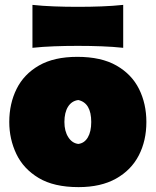

<svg xmlns="http://www.w3.org/2000/svg" viewBox="-20 -751 638 787"><path d="M302 16Q201 16 138.5 -21.5Q76 -59 47 -120Q18 -181 18 -251Q18 -326 48 -386.5Q78 -447 139.8 -482.5Q201.5 -518 297 -518Q395 -518 457.5 -482.2Q520 -446.5 550 -386Q580 -325.5 580 -251Q580 -174 548.8 -113.8Q517.5 -53.5 455.5 -18.8Q393.5 16 302 16ZM301 -161Q326 -164 340 -187.8Q354 -211.5 354 -251Q354 -329 301 -341Q274 -337.5 259 -313.8Q244 -290 244 -251Q244 -213.5 259.8 -188.8Q275.5 -164 301 -161ZM113 -555V-731Q155 -726.5 201.5 -724.8Q248 -723 299 -723Q350 -723 396.5 -724.8Q443 -726.5 485 -731V-555Q443 -559.5 396.5 -561.2Q350 -563 299 -563Q248 -563 201.5 -561.2Q155 -559.5 113 -555Z"/></svg>

Font: Commissioner Flair Black
Style: Regular
Weight: 900
Designer: Kostas Bartsokas
Foundry: Kostas Bartsokas
Version: Version 1.000; ttfautohint (v1.8.3)